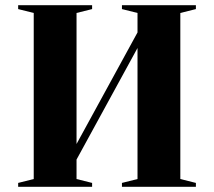

<svg xmlns="http://www.w3.org/2000/svg" viewBox="-20 -720 825 740"><path d="M50 -685V-700H335V-685L275 -670V-165L510 -595V-670L450 -685V-700H735V-685L675 -670V-30L735 -15V0H450V-15L510 -30V-535L275 -105V-30L335 -15V0H50V-15L110 -30V-670Z"/></svg>

Font: Yeseva One
Style: Regular
Weight: 400
Designer: Jovanny Lemonad
Foundry: Jovanny Lemonad
Version: Version 2.001; ttfautohint (v0.91) -l 8 -r 50 -G 200 -x 0 -w